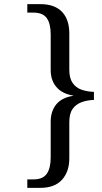

<svg xmlns="http://www.w3.org/2000/svg" viewBox="-20 -780 493 928"><path d="M112 128V87H143Q187 87 206 60Q225 33 225 -19V-192Q225 -242 251.5 -275Q278 -308 334 -317V-318Q280 -327 252.5 -359.5Q225 -392 225 -441V-613Q225 -666 206 -692.5Q187 -719 142 -719H112V-760H175Q244 -760 279.5 -723Q315 -686 315 -618V-443Q315 -402 331 -379Q347 -356 374 -346.5Q401 -337 434 -336V-297Q401 -296 374 -286Q347 -276 331 -253.5Q315 -231 315 -189V-15Q315 50 279.5 89Q244 128 175 128Z"/></svg>

Font: Noto Serif Gujarati
Style: Regular
Weight: 400
Designer: Universal Thirst, Indian Type Foundry and the Monotype Design Team
Foundry: Monotype Imaging Inc.
Version: Version 2.102